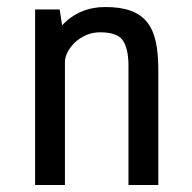

<svg xmlns="http://www.w3.org/2000/svg" viewBox="-20 -527 546 547"><path d="M80 0V-500H150L157 -455Q206 -507 280 -507Q323 -507 352 -496.5Q381 -486 398.5 -464.5Q416 -443 423.5 -409.5Q431 -376 431 -330V0H346V-340Q346 -387 330.5 -411Q315 -435 265 -435Q244 -435 225.5 -427Q207 -419 193.5 -406Q180 -393 172.5 -378.5Q165 -364 165 -350V0Z"/></svg>

Font: Share
Style: Regular
Weight: 400
Designer: Ralph du Carrois
Version: Version 1.002